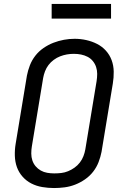

<svg xmlns="http://www.w3.org/2000/svg" viewBox="-20 -942 640 970"><path d="M253 8Q223 8 193.5 3Q164 -2 138.5 -15Q113 -28 94 -49.5Q75 -71 65.5 -97.5Q56 -124 55 -154.5Q54 -185 59 -215L116 -560Q121 -586 131 -612Q141 -638 158.5 -660.5Q176 -683 200 -699.5Q224 -716 250 -726Q276 -736 303 -741Q330 -746 357 -746Q387 -746 416 -739.5Q445 -733 470.5 -720Q496 -707 515 -686Q534 -665 544 -638Q554 -611 554.5 -580.5Q555 -550 550 -520L493 -175Q488 -149 478 -123Q468 -97 450.5 -74.5Q433 -52 409 -35.5Q385 -19 359 -9Q333 1 306 4.5Q279 8 253 8ZM254 -66Q272 -66 289.5 -68Q307 -70 324 -77Q341 -84 356.5 -95Q372 -106 383.5 -121Q395 -136 401.5 -153Q408 -170 411 -187L468 -532Q471 -551 471 -569Q471 -587 465.5 -603.5Q460 -620 449 -633.5Q438 -647 422.5 -655Q407 -663 389.5 -666.5Q372 -670 353 -670Q335 -670 318 -667Q301 -664 284 -657.5Q267 -651 251.5 -639.5Q236 -628 225 -613.5Q214 -599 207.5 -582Q201 -565 198 -548L141 -203Q138 -185 138 -166.5Q138 -148 143.5 -131.5Q149 -115 160 -102Q171 -89 186 -80.5Q201 -72 218.5 -69Q236 -66 254 -66ZM241 -848V-922H541V-848Z"/></svg>

Font: Zed Sans Extended
Style: Italic
Weight: 400
Width: 7
Italic angle: -9°
Designer: Belleve Invis
Foundry: Belleve Invis
Version: Version 1.0.0; ttfautohint (v1.8.4)